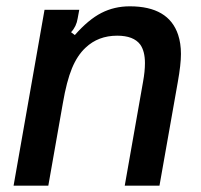

<svg xmlns="http://www.w3.org/2000/svg" viewBox="-20 -588 638 608"><path d="M23 0 121 -557H231L226 -530Q222 -504 205 -486L217 -477Q260 -526 301 -547Q342 -568 391 -568Q514 -568 544 -478Q553 -451 553 -417Q553 -384 543 -328L485 0H375L433 -329Q439 -362 439 -388Q439 -426 424 -447Q403 -475 351 -475Q291 -475 251 -437Q225 -413 208 -372Q191 -331 179 -261L133 0Z"/></svg>

Font: Open Sauce Sans Medium Italic
Style: Regular
Weight: 500
Italic angle: -10°
Designer: Alfredo Marco Pradil
Foundry: Creative Sauce Fz LLC
Version: Version 1.477